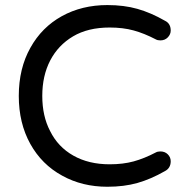

<svg xmlns="http://www.w3.org/2000/svg" viewBox="-20 -712 719 743"><path d="M220.7 -32.2Q141.6 -75.2 97.2 -155.3Q52.7 -235.4 52.7 -340.8Q52.7 -447.3 97.7 -527.3Q141.6 -606.4 219.2 -649.4Q296.9 -692.4 395.5 -692.4Q460 -692.4 511.7 -677.7Q563.5 -663.1 618.2 -631.8Q640.6 -621.1 640.6 -593.8Q640.6 -579.1 629.4 -567.4Q618.2 -555.7 600.6 -555.7Q589.8 -555.7 583 -559.6Q538.1 -583 497.1 -594.2Q456.1 -605.5 404.3 -605.5Q320.3 -605.5 262.7 -571.3Q205.1 -537.1 174.3 -478Q143.6 -418.9 143.6 -340.8Q143.6 -262.7 173.8 -205.1Q204.1 -143.6 263.7 -109.9Q323.2 -76.2 404.3 -76.2Q456.1 -76.2 497.1 -87.4Q538.1 -98.6 583 -122.1Q589.8 -126 600.6 -126Q618.2 -126 629.4 -114.7Q640.6 -103.5 640.6 -87.9Q640.6 -61.5 618.2 -49.8Q563.5 -18.6 511.7 -3.9Q460 10.7 395.5 10.7Q297.9 10.7 220.7 -32.2Z"/></svg>

Font: jf-openhuninn-1.1
Style: Regular
Weight: 400
Designer: [Kosugi Maru]
      Designed by Motoya company      

      [Varela Round]
      Joe Prince(Latin component); Avraham Co
Foundry: justfont CO.,LTD.
Version: 1.1